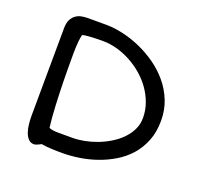

<svg xmlns="http://www.w3.org/2000/svg" viewBox="-119 -803 1002 950"><g transform="rotate(20 382.5 -328.0)"><path d="M94.2 -579.6Q94.2 -607.4 103 -624.8Q111.8 -642.1 125.2 -651.6Q138.7 -661.1 155 -664.3Q171.4 -667.5 187.5 -667.5H283.7Q325.7 -667.5 372.8 -657Q419.9 -646.5 466.6 -626Q513.2 -605.5 555.7 -575.4Q598.1 -545.4 630.9 -506.1Q663.6 -466.8 682.9 -418.7Q702.1 -370.6 702.1 -314Q702.1 -254.4 683.6 -207.5Q665 -160.6 633.8 -125.5Q602.5 -90.3 561.3 -65.7Q520 -41 475.1 -25.6Q430.2 -10.3 384.3 -3.4Q338.4 3.4 297.4 3.4Q286.6 3.4 271.7 3.2Q256.8 2.9 241.2 2.2Q225.6 1.5 211.2 0Q196.8 -1.5 186.5 -3.4Q177.2 2 166.7 6.3Q156.2 10.7 150.9 10.7Q131.8 10.7 120.1 -2.2Q108.4 -15.1 102.1 -34.2Q95.7 -53.2 93.5 -75.4Q91.3 -97.7 91.3 -116.2ZM195.3 -92.8Q196.8 -91.3 201.2 -89.6Q205.6 -87.9 211.9 -86.9Q218.3 -85.9 225.8 -85.2Q233.4 -84.5 241.2 -84.5H319.8Q348.1 -84.5 381.1 -90.8Q414.1 -97.2 446.8 -109.6Q479.5 -122.1 509.5 -140.4Q539.6 -158.7 562.5 -182.1Q585.4 -205.6 599.4 -234.1Q613.3 -262.7 613.3 -295.9Q613.3 -336.4 599.9 -373.8Q586.4 -411.1 563.5 -443.4Q540.5 -475.6 509.8 -502Q479 -528.3 443.8 -547.1Q408.7 -565.9 371.3 -576.2Q334 -586.4 297.9 -586.4Q288.1 -586.4 271.5 -586.2Q254.9 -585.9 238 -585Q221.2 -584 207.5 -582.5Q193.8 -581.1 189.5 -578.1Q185.5 -560.5 183.8 -543.9Q182.1 -527.3 181.4 -510.5Q180.7 -493.7 180.7 -476.1Q180.7 -458.5 180.7 -438.5Q180.7 -418 180.9 -390.9Q181.2 -363.8 181.6 -333Q182.1 -302.2 183.3 -269.5Q184.6 -236.8 186 -205.1Q187.5 -173.3 189.9 -144.5Q192.4 -115.7 195.3 -92.8Z"/></g></svg>

Font: Short Stack
Style: Regular
Weight: 400
Designer: James Grieshaber
Foundry: James Grieshaber
Version: Version 1.002